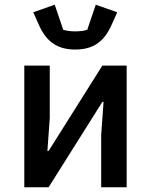

<svg xmlns="http://www.w3.org/2000/svg" viewBox="-20 -794 640 814"><path d="M83 0H186L414 -362H419L409 -222V0H517V-516H414L186 -154H181L191 -294V-516H83ZM299 -584C376 -584 421 -618 452 -686L477 -742L386 -774L350 -668C338 -663 315 -661 299 -661C283 -661 260 -663 248 -668L212 -774L121 -742L146 -686C177 -618 222 -584 299 -584Z"/></svg>

Font: IBM Plex Mono Medm
Style: Regular
Weight: 500
Monospace: yes
Designer: Mike Abbink, Paul van der Laan, Pieter van Rosmalen
Foundry: Bold Monday
Version: Version 2.004